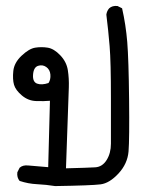

<svg xmlns="http://www.w3.org/2000/svg" viewBox="-20 -459 540 655"><path d="M168 175.8Q137.7 170.9 106.9 169.4Q76.2 168 46.9 158.2Q37.1 146.5 39.1 128.9L46.9 113.3Q57.6 103.5 76.2 105.5L144.5 111.3V108.4L150.4 -115.2Q129.9 -113.3 103 -114.3Q76.2 -115.2 54.7 -133.3Q33.2 -151.4 27.8 -169.9Q22.5 -188.5 25.4 -216.8Q28.3 -245.1 53.7 -269Q79.1 -293 100.1 -296.4Q121.1 -299.8 142.6 -296.4Q164.1 -293 185.5 -270.5Q207 -248 211.4 -219.7Q215.8 -191.4 214.8 -161.1Q213.9 -130.9 205.1 115.2Q280.3 113.3 304.7 111.8Q329.1 110.4 343.8 86.9Q358.4 63.5 358.4 31.2Q358.4 -1 358.4 -124.5Q358.4 -248 354 -301.3Q349.6 -354.5 342.8 -409.2Q344.7 -421.9 352.5 -430.7Q363.3 -440.4 380.9 -438.5L396.5 -430.7Q409.2 -375 414.1 -315.9Q418.9 -256.8 420.4 -120.6Q421.9 15.6 418.5 57.6Q415 99.6 384.3 132.8Q353.5 166 323.2 169.9Q293 173.8 168 175.8ZM145.5 -175.8Q153.3 -187.5 151.9 -204.6Q150.4 -221.7 137.7 -230.5Q125 -239.3 109.9 -234.4Q94.7 -229.5 92.8 -204.6Q90.8 -179.7 106.4 -173.8Q122.1 -168 145.5 -175.8Z"/></svg>

Font: NaikaiFont
Style: Regular
Weight: 400
Version: Version 1.67